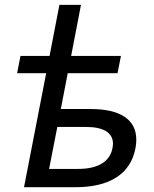

<svg xmlns="http://www.w3.org/2000/svg" viewBox="-20 -780 642 800"><path d="M80.1 0H294.9C435.1 0 523.9 -54.2 544.4 -162.1C546.9 -174.8 547.9 -187 547.9 -198.2C547.9 -283.2 479 -325.7 358.4 -325.7H233.4L262.2 -475.1H469.7L483.9 -546.9H276.4L317.4 -759.8H227.5L186.5 -546.9H65.4L51.3 -475.1H172.4ZM184.6 -76.2 218.8 -251H339.8C410.2 -251 450.7 -227.5 450.7 -181.2C450.7 -175.3 449.7 -169.4 448.7 -163.1C438 -106.4 388.2 -76.2 305.7 -76.2Z"/></svg>

Font: Hack
Style: Oblique
Weight: 400
Italic angle: -12°
Monospace: yes
Designer: Christopher Simpkins
Foundry: Christopher Simpkins
Version: Version 2.010